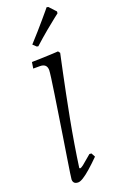

<svg xmlns="http://www.w3.org/2000/svg" viewBox="-188 -1040 682 1100"><g transform="rotate(-20 152.5 -490.5)"><path d="M121 -60Q129 -60 143 -71Q157 -82 200 -119L212 -118L225 -94Q191 -60 163.5 -36Q136 -12 116.5 0Q97 12 85 12Q54 12 54 -17Q54 -21 59 -55Q64 -89 72.5 -142.5Q81 -196 91 -260Q101 -324 111 -389Q121 -454 129.5 -509.5Q138 -565 143 -602.5Q148 -640 148 -649Q148 -689 106 -689H65L71 -727Q94 -727 121.5 -728Q149 -729 174.5 -730Q200 -731 216 -732Q232 -733 232 -733L241 -721Q241 -721 234.5 -691Q228 -661 217 -608.5Q206 -556 192.5 -489.5Q179 -423 165 -349Q151 -275 139 -202Q127 -129 118 -64ZM304 -939Q304 -939 279.5 -920Q255 -901 216.5 -869Q178 -837 136 -799L127 -801L107 -820Q134 -849 160.5 -879.5Q187 -910 209 -935.5Q231 -961 244 -977Q257 -993 257 -993L267 -991L305 -950Z"/></g></svg>

Font: Alegreya
Style: Italic
Weight: 400
Italic angle: -7°
Designer: Juan Pablo del Peral
Foundry: Huerta Tipografica
Version: Version 2.009